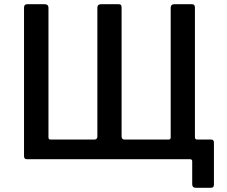

<svg xmlns="http://www.w3.org/2000/svg" viewBox="-20 -762 1086 919"><path d="M108 0Q95 0 95 -15V-726Q95 -734 99 -738Q103 -742 112 -742H192Q212 -742 212 -725V-105Q212 -94 222 -94H431Q446 -94 446 -108V-725Q446 -742 465 -742H546Q556 -742 559 -738Q562 -734 562 -726V-110Q562 -94 576 -94H787Q797 -94 797 -104V-725Q797 -742 816 -742H897Q906 -742 909.5 -738Q913 -734 913 -726V-15Q913 0 900 0ZM919 137Q900 137 900 120V10Q900 0 889 0H831L913 -105Q913 -94 924 -94H991Q1004 -94 1004 -79V121Q1004 129 1000.5 133Q997 137 987 137Z"/></svg>

Font: Libre Franklin Medium
Style: Regular
Weight: 500
Designer: Pablo Impallari, Rodrigo Fuenzalida, Nhung Nguyen
Foundry: Impallari Type
Version: Version 3.000